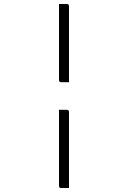

<svg xmlns="http://www.w3.org/2000/svg" viewBox="-20 -780 640 960"><path d="M275 -760H314Q319 -760 322 -757Q325 -754 325 -749V-369H286Q275 -369 275 -380ZM275 -231H314Q325 -231 325 -220V160H286Q275 160 275 149Z"/></svg>

Font: Recursive Mn Lnr St Lt
Style: Regular
Weight: 300
Monospace: yes
Version: Version 1.079;hotconv 1.0.112;makeotfexe 2.5.65598; ttfautoh